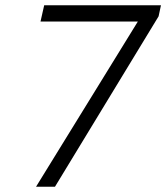

<svg xmlns="http://www.w3.org/2000/svg" viewBox="-20 -710 640 730"><path d="M117 0 504 -628H134L148 -690H592L583 -648L189 0Z"/></svg>

Font: Radio Canada Light
Style: Italic
Weight: 300
Italic angle: -12°
Designer: Charles Daoud, Etienne Aubert Bonn, Alexandre Saumier Demers, Jacques Le Bailly
Foundry: Radio-Canada
Version: Version 2.104; ttfautohint (v1.8.4.7-5d5b);gftools[0.9.28.de